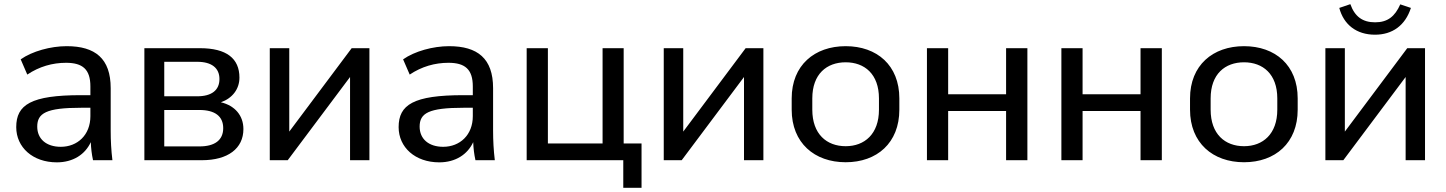

<svg xmlns="http://www.w3.org/2000/svg" viewBox="-20 -771 6960 924"><path d="M253.4 10.3C332 10.3 389.6 -27.8 417 -86.9C418 -58.1 421.4 -28.8 427.7 0H521C515.1 -47.4 512.7 -95.2 512.7 -142.1V-346.7C512.7 -489.7 438 -548.8 300.8 -548.8C223.6 -548.8 134.8 -524.4 79.6 -485.4L111.3 -412.1C168.9 -450.7 232.4 -468.8 297.9 -468.8C377.4 -468.8 415 -437.5 415 -355V-313H369.6C129.4 -313 58.1 -267.1 58.1 -159.2C58.1 -62 137.7 10.3 253.4 10.3ZM272.5 -64.5C202.6 -64.5 159.2 -102.5 159.2 -161.6C159.2 -226.1 201.7 -252.4 370.6 -252.4H415V-211.9C415 -121.1 352.5 -64.5 272.5 -64.5Z M951.7 0C1076.7 0 1151.4 -56.2 1151.4 -149.9C1151.4 -214.8 1110.8 -262.7 1043 -278.8C1097.7 -297.9 1132.3 -341.8 1132.3 -397.5C1132.3 -489.7 1070.3 -539.1 942.4 -539.1H674.8V0ZM770.5 -241.7H939.9C1013.7 -241.7 1054.2 -211.9 1054.2 -154.3C1054.2 -96.7 1013.7 -66.4 939.9 -66.4H770.5ZM770.5 -473.6H929.2C998.5 -473.6 1036.1 -443.8 1036.1 -390.6C1036.1 -336.9 998.5 -307.6 929.2 -307.6H770.5Z M1364.7 0 1664.6 -400.4V0H1757.8V-539.1H1672.4L1372.1 -137.7V-539.1H1278.3V0Z M2093.8 10.3C2172.4 10.3 2230 -27.8 2257.3 -86.9C2258.3 -58.1 2261.7 -28.8 2268.1 0H2361.3C2355.5 -47.4 2353 -95.2 2353 -142.1V-346.7C2353 -489.7 2278.3 -548.8 2141.1 -548.8C2064 -548.8 1975.1 -524.4 1919.9 -485.4L1951.7 -412.1C2009.3 -450.7 2072.8 -468.8 2138.2 -468.8C2217.8 -468.8 2255.4 -437.5 2255.4 -355V-313H2210C1969.7 -313 1898.4 -267.1 1898.4 -159.2C1898.4 -62 1978 10.3 2093.8 10.3ZM2112.8 -64.5C2043 -64.5 1999.5 -102.5 1999.5 -161.6C1999.5 -226.1 2042 -252.4 2210.9 -252.4H2255.4V-211.9C2255.4 -121.1 2192.9 -64.5 2112.8 -64.5Z M3067.4 132.8V-80.6H2981.4V-539.1H2879.9V-80.6H2616.7V-539.1H2514.6V0H2979.5V132.8Z M3260.7 0 3560.5 -400.4V0H3653.8V-539.1H3568.4L3268.1 -137.7V-539.1H3174.3V0Z M4049.8 9.8C4200.2 9.8 4308.1 -83 4308.1 -243.2V-297.4C4308.1 -457 4200.2 -548.8 4049.8 -548.8C3899.9 -548.8 3790 -457 3790 -297.4V-243.2C3790 -83 3899.9 9.8 4049.8 9.8ZM4049.8 -67.4C3958.5 -67.4 3889.2 -125.5 3889.2 -243.2V-297.4C3889.2 -414.6 3958.5 -471.2 4049.8 -471.2C4140.6 -471.2 4210 -414.6 4210 -297.4V-243.2C4210 -126 4140.6 -67.4 4049.8 -67.4Z M4543 0V-236.8H4821.8V0H4924.3V-539.1H4821.8V-317.4H4543V-539.1H4440.9V0Z M5189.9 0V-236.8H5468.8V0H5571.3V-539.1H5468.8V-317.4H5189.9V-539.1H5087.9V0Z M5966.8 9.8C6117.2 9.8 6225.1 -83 6225.1 -243.2V-297.4C6225.1 -457 6117.2 -548.8 5966.8 -548.8C5816.9 -548.8 5707 -457 5707 -297.4V-243.2C5707 -83 5816.9 9.8 5966.8 9.8ZM5966.8 -67.4C5875.5 -67.4 5806.2 -125.5 5806.2 -243.2V-297.4C5806.2 -414.6 5875.5 -471.2 5966.8 -471.2C6057.6 -471.2 6127 -414.6 6127 -297.4V-243.2C6127 -126 6057.6 -67.4 5966.8 -67.4Z M6444.8 0 6744.6 -400.4V0H6837.9V-539.1H6752.4L6452.1 -137.7V-539.1H6358.4V0ZM6597.2 -604C6680.2 -604 6742.7 -647.9 6770 -732.9L6718.8 -750C6692.9 -691.4 6657.7 -663.6 6597.7 -663.6C6537.6 -663.6 6500 -690.9 6478.5 -751L6425.3 -732.9C6446.3 -652.8 6507.8 -604 6597.2 -604Z"/></svg>

Font: Winston
Style: Regular
Weight: 400
Designer: Vernon Adams, Kim Jin-seong, David Berlow, Cristiano Sobral
Foundry: The Winston Project Authors
Version: Version 3.004